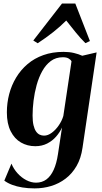

<svg xmlns="http://www.w3.org/2000/svg" viewBox="-20 -819 580 1090"><path d="M448.5 19.5Q440 79.5 414.8 123.2Q389.5 167 352.2 195.2Q315 223.5 270.2 237Q225.5 250.5 176.5 250.5Q139 250.5 106.8 245.2Q74.5 240 48.8 230.2Q23 220.5 4.5 206.5L45 110Q57.5 140.5 79.8 165Q102 189.5 129.5 203.8Q157 218 184.5 218Q218.5 218 243.2 199.8Q268 181.5 284.5 145.5Q301 109.5 309 56.5L332 -95Q319.5 -67.5 298.5 -43.5Q277.5 -19.5 247.8 -4.2Q218 11 180.5 11Q135.5 11 99 -10Q62.5 -31 40.8 -73.8Q19 -116.5 19 -181Q19 -234.5 32.2 -285Q45.5 -335.5 71.8 -379Q98 -422.5 136.5 -455.2Q175 -488 226.2 -506.2Q277.5 -524.5 341 -524.5Q373.5 -524.5 399.8 -518.2Q426 -512 447 -502.5L528.5 -521.5ZM386 -471Q381 -480.5 369.2 -487.2Q357.5 -494 337 -494Q297.5 -494 268.8 -472.8Q240 -451.5 220 -415.5Q200 -379.5 188 -336Q176 -292.5 170.5 -247.5Q165 -202.5 165 -163.5Q165 -130.5 170.2 -108.2Q175.5 -86 184.5 -73Q193.5 -60 205.2 -54.5Q217 -49 230 -49Q252 -49 274.2 -65.5Q296.5 -82 314 -107.8Q331.5 -133.5 339.5 -160.5ZM194 -573.5 169 -589 332 -799H407.5L490.5 -586L465 -574Q437 -601.5 409.8 -635.2Q382.5 -669 356 -702.5Q323.5 -669.5 281.8 -636.5Q240 -603.5 194 -573.5Z"/></svg>

Font: Merriweather 120pt
Style: Bold Italic
Weight: 700
Italic angle: -7.8°
Version: Version 2.101